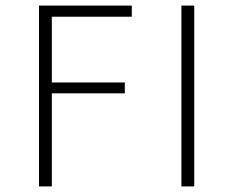

<svg xmlns="http://www.w3.org/2000/svg" viewBox="-20 -669 837 689"><path d="M120 0V-649H453V-609H166V-373H428V-334H166V0ZM631 0V-649H677V0Z"/></svg>

Font: Julius Sans One
Style: Regular
Weight: 400
Designer: Luciano Vergara
Foundry: LatinoType
Version: Version 1.001